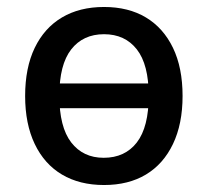

<svg xmlns="http://www.w3.org/2000/svg" viewBox="-20 -521 595 550"><path d="M278 9Q208 9 157.5 -21Q107 -51 79.5 -108.5Q52 -166 52 -246Q52 -327 79.5 -384Q107 -441 157.5 -471Q208 -501 278 -501Q348 -501 398 -471Q448 -441 475.5 -384Q503 -327 503 -246Q503 -166 475.5 -108.5Q448 -51 398 -21Q348 9 278 9ZM277 -69Q338 -69 372 -113Q406 -157 406 -247Q406 -336 372 -379.5Q338 -423 278 -423Q218 -423 184 -379.5Q150 -336 150 -247Q150 -157 184 -113Q218 -69 277 -69ZM115 -211V-282H440V-211Z"/></svg>

Font: Nunito Sans 10pt SemiCondensed SemiBold
Style: Regular
Weight: 600
Width: 4
Designer: Vernon Adams
Foundry: Vernon Adams
Version: Version 3.101;gftools[0.9.27]